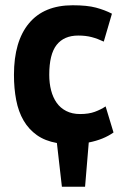

<svg xmlns="http://www.w3.org/2000/svg" viewBox="-20 -534 473 729"><path d="M411 -31Q373 -4 317 7L303 175H215L196 9Q151 1 120 -21Q89 -43 69.5 -76.5Q50 -110 41.5 -154Q33 -198 33 -250Q33 -377 90 -445.5Q147 -514 256 -514Q311 -514 344.5 -505Q378 -496 405 -482L374 -376Q351 -387 328.5 -393Q306 -399 277 -399Q223 -399 195 -363.5Q167 -328 167 -250Q167 -218 174 -191Q181 -164 195 -144Q209 -124 231.5 -112.5Q254 -101 284 -101Q317 -101 340 -109.5Q363 -118 381 -130Z"/></svg>

Font: PTSans
Style: Bold
Weight: 700
Designer: A.Korolkova, O.Umpeleva, V.Yefimov
Foundry: ParaType Ltd
Version: Version 2.003W OFL